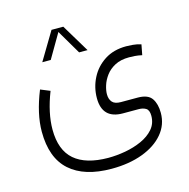

<svg xmlns="http://www.w3.org/2000/svg" viewBox="-108 -605 938 954"><g transform="rotate(-15 360.5 -128.0)"><path d="M240.2 -500.5H300.8L387.2 -356.9H343.8L270.5 -481.4L197.8 -356.9H154.3ZM157.2 -209Q116.7 -105 116.7 -20.5Q116.7 85.4 175.3 136Q233.9 186.5 348.6 187Q391.1 187 436.5 179Q481.9 170.9 521.2 153.3Q560.5 135.7 584.7 107.7Q608.9 79.6 608.9 40Q608.9 11.2 594 1.7Q579.1 -7.8 555.7 -7.8H475.6Q370.1 -7.8 370.1 -113.8Q370.1 -168.9 394.8 -217.3Q419.4 -265.6 465.8 -295.7Q512.2 -325.7 577.1 -325.7Q589.4 -325.7 610.6 -324Q631.8 -322.3 653.3 -315.4L643.1 -262.2Q623.5 -266.6 606.7 -267.8Q589.8 -269 577.1 -269Q533.7 -269 504.2 -253.4Q474.6 -237.8 456.8 -213.9Q439 -189.9 431.2 -164.8Q423.3 -139.6 423.3 -120.1Q423.3 -94.7 436.3 -79.6Q449.2 -64.5 480.5 -64.5H568.4Q620.1 -64 639.2 -35.6Q658.2 -7.3 658.2 38.1Q658.2 99.1 619.1 145.5Q580.1 191.9 510.7 217.8Q441.4 243.7 351.1 243.7Q211.4 243.7 137 177.5Q62.5 111.3 62.5 -23.9Q62.5 -115.2 108.4 -229Z"/></g></svg>

Font: Vazir Thin FD-WOL-UI
Style: Thin-FD-WOL-UI
Weight: 100
Designer: Saber Rastikerdar
Foundry: Saber Rastikerdar
Version: Version 30.1.0